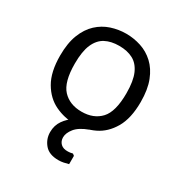

<svg xmlns="http://www.w3.org/2000/svg" viewBox="-172 -646 931 986"><g transform="rotate(30 293.0 -153.5)"><path d="M293 12Q233 12 178 -14Q123 -40 88.5 -99Q54 -158 54 -255Q54 -329 74 -380Q94 -431 128 -462.5Q162 -494 205 -508Q248 -522 293 -522Q338 -522 381 -508Q424 -494 458 -462.5Q492 -431 512 -380Q532 -329 532 -255Q532 -158 497.5 -99Q463 -40 408.5 -14Q354 12 293 12ZM293 -60Q364 -60 405 -104Q446 -148 446 -257Q446 -330 427.5 -372Q409 -414 375 -432Q341 -450 293 -450Q245 -450 211 -432Q177 -414 158.5 -372Q140 -330 140 -257Q140 -148 181 -104Q222 -60 293 -60ZM373 156V205Q359 209 344.5 212Q330 215 314 215Q259 215 232.5 183.5Q206 152 206 111Q206 71 227 41Q248 11 280 -9Q312 -29 344 -39L374 0Q322 19 299.5 47Q277 75 277 101Q277 124 292 138.5Q307 153 335 152Q341 152 348 151Q355 150 363 148Z"/></g></svg>

Font: AR One Sans
Style: Regular
Weight: 400
Designer: Niteesh Yadav
Foundry: Niteesh Yadav
Version: Version 1.001;gftools[0.9.33]